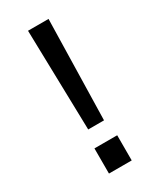

<svg xmlns="http://www.w3.org/2000/svg" viewBox="-179 -748 667 807"><g transform="rotate(-30 154.5 -345.0)"><path d="M116.2 -204.1 104.5 -689.9H204.1L192.9 -204.1ZM99.1 0V-122.1H209.5V0Z"/></g></svg>

Font: HK Grotesk SemiBold Legacy
Style: Regular
Weight: 600
Designer: Alfredo Marco Pradil
Foundry: Hanken Design Co.
Version: Version 2.022;PS 002.022;hotconv 1.0.88;makeotf.lib2.5.64775